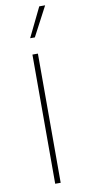

<svg xmlns="http://www.w3.org/2000/svg" viewBox="-99 -929 427 966"><g transform="rotate(-10 114.5 -446.5)"><path d="M177 -893H207L128 -743H104ZM129 -660V0H101V-660Z"/></g></svg>

Font: Elaine Sans ExtraLight
Style: Regular
Weight: 275
Designer: Wei Huang
Foundry: Wei Huang
Version: Version 2.001;December 24, 2019;FontCreator 12.0.0.2547 64-b